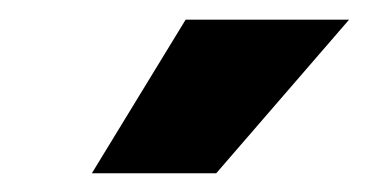

<svg xmlns="http://www.w3.org/2000/svg" viewBox="-20 -789 382 199"><path d="M75.2 -609.4 172.4 -768.6H341.8L204.1 -609.4Z"/></svg>

Font: Inter 16pt Black
Style: Italic
Weight: 900
Italic angle: -9.3988°
Version: Version 4.001;git-66647c0bb